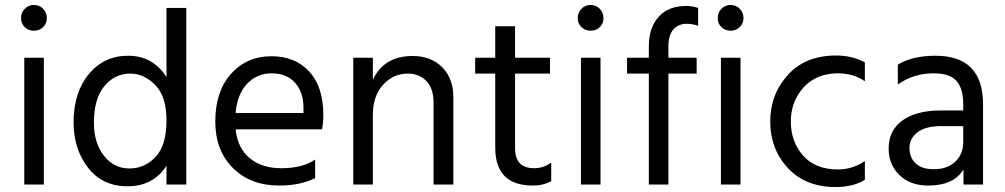

<svg xmlns="http://www.w3.org/2000/svg" viewBox="-20 -742 4055 775"><path d="M157 3H78V-509H157ZM154 -706.5Q169 -691 169 -669Q169 -647 154 -632.5Q139 -618 117 -618Q95 -618 80 -632.5Q65 -647 65 -669Q65 -691 80 -706.5Q95 -722 117 -722Q139 -722 154 -706.5Z M359 -247Q359 -165 399.5 -113.5Q440 -62 502 -62Q564 -62 608 -108.5Q652 -155 652 -257Q652 -353 606.5 -399Q561 -445 506 -445Q443 -445 401 -394Q359 -343 359 -247ZM732 3H652V-73Q598 10 495 10Q393 10 335 -65.5Q277 -141 277 -248Q277 -369 338.5 -443Q400 -517 497 -517Q597 -517 652 -431V-710H732Z M1252 -23Q1192 7 1107 7Q991 7 920 -64Q849 -135 849 -251Q849 -373 912.5 -444Q976 -515 1076 -515Q1171 -515 1228 -453.5Q1285 -392 1285 -279Q1285 -246 1280 -220H931Q939 -144 988 -103.5Q1037 -63 1116 -63Q1201 -63 1252 -98ZM1076 -446Q1018 -446 978 -404.5Q938 -363 931 -286H1205V-306Q1205 -370 1171 -408Q1137 -446 1076 -446Z M1810 3H1730V-328Q1730 -385 1701 -415Q1672 -445 1626 -445Q1568 -445 1526.5 -400Q1485 -355 1485 -277V3H1406V-509H1485V-420Q1530 -516 1646 -516Q1720 -516 1765 -470.5Q1810 -425 1810 -349Z M2205 -11Q2173 7 2131 7Q1979 7 1979 -146V-445H1898V-509H1979V-636H2059V-509H2200V-445H2059V-144Q2059 -63 2136 -63Q2175 -63 2205 -86Z M2404 3H2325V-509H2404ZM2401 -706.5Q2416 -691 2416 -669Q2416 -647 2401 -632.5Q2386 -618 2364 -618Q2342 -618 2327 -632.5Q2312 -647 2312 -669Q2312 -691 2327 -706.5Q2342 -722 2364 -722Q2386 -722 2401 -706.5Z M2792 -445H2678V3H2599V-445H2511V-509H2599V-556Q2599 -630 2638.5 -674Q2678 -718 2749 -718Q2773 -718 2798 -710V-638Q2774 -646 2752 -646Q2719 -646 2698.5 -623.5Q2678 -601 2678 -555V-509H2792Z M2969 3H2890V-509H2969ZM2966 -706.5Q2981 -691 2981 -669Q2981 -647 2966 -632.5Q2951 -618 2929 -618Q2907 -618 2892 -632.5Q2877 -647 2877 -669Q2877 -691 2892 -706.5Q2907 -722 2929 -722Q2951 -722 2966 -706.5Z M3471 -16Q3423 13 3353 13Q3231 13 3160 -64Q3089 -141 3089 -251Q3089 -361 3160 -439.5Q3231 -518 3355 -518Q3420 -518 3471 -490V-414Q3425 -446 3362 -446Q3276 -446 3224 -389.5Q3172 -333 3172 -250Q3173 -168 3222.5 -113Q3272 -58 3362 -58Q3421 -58 3471 -92Z M3749 -59Q3804 -59 3836 -89.5Q3868 -120 3868 -168V-233H3780Q3716 -233 3683.5 -208Q3651 -183 3651 -144.5Q3651 -106 3676 -82.5Q3701 -59 3749 -59ZM3869 -58Q3830 7 3726 7Q3655 7 3611 -35Q3567 -77 3567 -142Q3567 -216 3623 -256Q3679 -296 3776 -296H3868V-323Q3868 -384 3841 -415Q3814 -446 3749 -446Q3667 -446 3604 -401V-481Q3662 -517 3756 -517Q3948 -517 3948 -321V3H3869Z"/></svg>

Font: Hind Siliguri Fixed
Style: Regular
Weight: 400
Designer: Jyotish Sonowal
Foundry: Indian Type Foundry
Version: Version 1.001;October 28, 2021;FontCreator 12.0.0.2565 64-bi